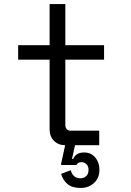

<svg xmlns="http://www.w3.org/2000/svg" viewBox="-20 -720 652 952"><path d="M303 0Q269 0 247.5 -22Q226 -44 226 -78V-424H70V-496H226V-700H304V-496H496V-424H304V-102Q304 -72 331 -72H472V0H352L337 68H343Q356 36 397 36Q432 36 452.5 61Q473 86 473 121Q473 163 446 187.5Q419 212 380 212Q337 212 314 192Q291 172 283 142L331 124Q334 139 345.5 151.5Q357 164 379 164Q394 164 406.5 154Q419 144 419 122Q419 104 408.5 94Q398 84 384 84Q366 84 359 98H283V92Z"/></svg>

Font: Space Mono
Style: Regular
Weight: 400
Monospace: yes
Designer: Colophon Foundry / Benjamin Critton
Foundry: Colophon Foundry
Version: Version 1.000;PS 1.003;hotconv 1.0.81;makeotf.lib2.5.63406